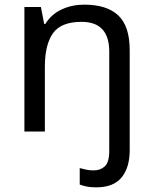

<svg xmlns="http://www.w3.org/2000/svg" viewBox="-20 -566 658 826"><path d="M394 240Q370 240 353 236.5Q336 233 323 228V157Q337 161 351 164Q365 167 383 167Q412 167 431 149.5Q450 132 450 83V-344Q450 -472 331 -472Q242 -472 207.5 -422.5Q173 -373 173 -279V0H85V-536H156L170 -463H175Q201 -505 245.5 -525.5Q290 -546 342 -546Q440 -546 489 -499.5Q538 -453 538 -350V80Q538 155 503 197.5Q468 240 394 240Z"/></svg>

Font: Noto Sans Grantha
Style: Regular
Weight: 400
Designer: Monotype Design Team
Foundry: Monotype Imaging Inc.
Version: Version 2.003; ttfautohint (v1.8.4.7-5d5b)